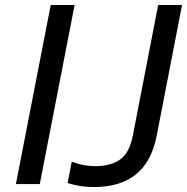

<svg xmlns="http://www.w3.org/2000/svg" viewBox="-20 -740 752 772"><path d="M184 -720H280L140 0H44ZM360 12Q324 12 297 7Q270 2 252 -4L268 -88H276Q288 -82 312.5 -77Q337 -72 364 -72Q424 -72 462 -98Q500 -124 514 -194L616 -720H712L610 -194Q589 -88 525.5 -38Q462 12 360 12Z"/></svg>

Font: Kufam
Style: Italic
Weight: 400
Italic angle: -11°
Designer: Artur Schmal
Foundry: Original Type
Version: Version 1.301; ttfautohint (v1.8.3)